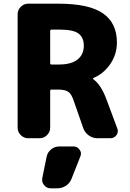

<svg xmlns="http://www.w3.org/2000/svg" viewBox="-20 -775 709 1048"><path d="M261.7 -286.1Q253.9 -286.1 253.9 -279.3V-78.1Q253.9 -54.7 236.8 -37.6Q219.7 -20.5 196.3 -20.5H133.8Q110.4 -20.5 93.3 -37.6Q76.2 -54.7 76.2 -78.1V-697.3Q76.2 -720.7 93.3 -737.8Q110.4 -754.9 133.8 -754.9H298.8Q465.8 -754.9 542 -702.1Q618.2 -649.4 618.2 -543Q618.2 -475.6 578.1 -419.9Q541 -370.1 490.2 -349.6Q488.3 -348.6 487.8 -346.2Q487.3 -343.8 489.3 -342.8Q532.2 -311.5 561.5 -231.4L620.1 -74.2Q623 -67.4 623 -59.6Q623 -47.9 616.2 -38.1Q603.5 -20.5 583 -20.5H511.7Q486.3 -20.5 464.8 -35.6Q443.4 -50.8 434.6 -75.2L383.8 -220.7Q371.1 -260.7 353.5 -273.4Q335.9 -286.1 295.9 -286.1ZM256.8 252.9Q234.4 252.9 220.7 235.4Q210 222.7 210 207Q210 202.1 210.9 196.3L234.4 81.1Q239.3 56.6 258.8 40.5Q278.3 24.4 303.7 24.4H381.8Q402.3 24.4 414.1 42Q421.9 51.8 421.9 63.5Q421.9 70.3 418.9 78.1L371.1 199.2Q362.3 223.6 340.8 238.3Q319.3 252.9 293 252.9ZM308.6 -613.3H261.7Q253.9 -613.3 253.9 -605.5V-429.7Q253.9 -422.9 261.7 -422.9H301.8Q369.1 -422.9 403.3 -450.2Q437.5 -477.5 437.5 -525.4Q437.5 -570.3 408.7 -591.8Q379.9 -613.3 308.6 -613.3Z"/></svg>

Font: Gen Jyuu Gothic Heavy
Style: Bold
Weight: 900
Designer: [Source Han Sans]
Ryoko NISHIZUKA  (kana & ideographs); Paul D. Hunt (Latin, Greek & Cyrillic); Wenlong ZHANG  (bopomofo
Version: Version 1.002.20150607